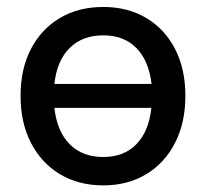

<svg xmlns="http://www.w3.org/2000/svg" viewBox="-20 -534 606 565"><path d="M40.5 -252Q40.5 -331 71 -389.8Q101.5 -448.5 156.2 -481Q211 -513.5 284 -513.5Q356 -513.5 410.5 -481Q465 -448.5 495.2 -389.8Q525.5 -331 525.5 -252Q525.5 -173 495.2 -113.8Q465 -54.5 410.5 -21.5Q356 11.5 284 11.5Q211 11.5 156.2 -21.5Q101.5 -54.5 71 -113.8Q40.5 -173 40.5 -252ZM284 -430Q222.5 -430 185 -392.8Q147.5 -355.5 140 -287H426Q418 -355.5 381.2 -392.8Q344.5 -430 284 -430ZM284 -72Q344.5 -72 381.2 -109.5Q418 -147 425.5 -216.5H140Q148 -147 185.2 -109.5Q222.5 -72 284 -72Z"/></svg>

Font: Overused Grotesk Medium
Style: Regular
Weight: 525
Version: Version 0.004